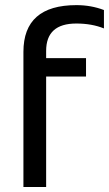

<svg xmlns="http://www.w3.org/2000/svg" viewBox="-20 -744 434 764"><path d="M73.2 0V-537.6Q73.2 -723.6 284.2 -723.6Q342.3 -723.6 393.6 -704.1V-630.9Q345.2 -650.4 283.7 -650.4Q163.6 -650.4 163.6 -541.5V-512.7H322.3V-439.5H163.6V0Z"/></svg>

Font: Voltera
Style: Regular
Weight: 400
Designer: Bernd Montag
Version: Version 1.301